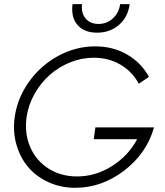

<svg xmlns="http://www.w3.org/2000/svg" viewBox="-20 -894 792 924"><path d="M50.8 -331.1Q64 -423.3 120.4 -501.7Q176.8 -580.1 261.2 -625.5Q345.7 -670.9 438 -670.9Q524.4 -670.9 592.3 -631.3Q660.2 -591.8 696.8 -523.9L647.9 -491.2Q616.7 -549.3 559.8 -582.8Q502.9 -616.2 431.2 -616.2Q373 -616.2 317.4 -593.8Q261.7 -571.3 218.8 -533Q175.8 -494.6 146 -441.7Q116.2 -388.7 107.9 -330.1Q97.2 -251.5 125.5 -186Q153.8 -120.6 213.6 -82.8Q273.4 -44.9 351.1 -44.9Q439.9 -44.9 518.6 -94.5Q597.2 -144 640.1 -224.1H431.2L439 -280.8H721.2Q686 -156.2 577.9 -73.2Q469.7 9.8 341.8 9.8Q272.5 9.8 213.6 -17.1Q154.8 -43.9 116 -89.4Q77.1 -134.8 59.1 -198Q41 -261.2 50.8 -331.1ZM329.1 -874H375Q369.6 -832.5 391.4 -805.7Q413.1 -778.8 454.1 -778.8Q494.6 -778.8 523.7 -805.9Q552.7 -833 558.1 -874H604Q595.7 -811.5 552.7 -774.2Q509.8 -736.8 446.8 -736.8Q384.8 -736.8 352.8 -774.2Q320.8 -811.5 329.1 -874Z"/></svg>

Font: Human Sans Light
Style: Italic
Weight: 300
Italic angle: -8°
Designer: Tim Radville
Foundry: Continuum
Version: Version 1.000;FEAKit 1.0